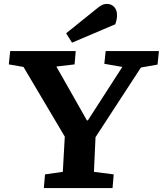

<svg xmlns="http://www.w3.org/2000/svg" viewBox="-20 -961 832 981"><path d="M424 -346H429L605 -619L513 -635L520 -700H792L785 -631L700 -616L468 -260L460 -83L561 -70L555 0H204L210 -70L301 -83L311 -263L100 -619L25 -632L32 -700H367L361 -632L268 -621ZM472 -915Q487 -928 499.5 -934.5Q512 -941 527 -941Q548 -941 563 -926Q578 -911 578 -882Q578 -872 575.5 -860Q573 -848 569 -837L348 -743L318 -791Z"/></svg>

Font: Literata 7pt
Style: Bold Italic
Weight: 700
Italic angle: -2°
Designer: Latin by Veronika Burian and Jose Scaglione. Greek by Irene Vlachou. Cyrillic by Vera Evstafieva
Foundry: TypeTogether
Version: Version 3.002